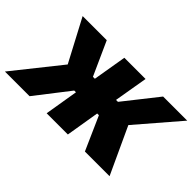

<svg xmlns="http://www.w3.org/2000/svg" viewBox="-109 -829 1112 1112"><g transform="rotate(45 447.0 -272.5)"><path d="M-26.6 0 201.7 -286.2 64.6 -545.5H262.1L355.5 -338.8H371.4L406.2 -545.5H579.9L544.7 -338.8H560.4L723.7 -545.5H921.2L698.2 -286.2L830.6 0H628.6L537.3 -206H523.1L489 0H315.3L349.4 -206H335.2L175.4 0Z"/></g></svg>

Font: Inter UI Extra Bold
Style: Italic
Weight: 800
Italic angle: 9.39999°
Designer: Rasmus Andersson
Foundry: rsms
Version: 3.2;8d6f07862